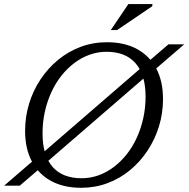

<svg xmlns="http://www.w3.org/2000/svg" viewBox="-32 -884 898 914"><path d="M845 -673 697.5 -546 666.5 -523.5 179.5 -102.5 161 -85 62 0H-12.5L138.5 -130L161.5 -147.5L650 -570L672 -589L770 -673ZM170.5 -248.5Q170.5 -144.5 218 -90Q265.5 -35.5 356.5 -35.5Q398 -35.5 436.5 -49.2Q475 -63 509 -88.5Q543 -114 571 -149.2Q599 -184.5 619 -228Q639 -271.5 650 -321.2Q661 -371 661 -424.5Q661 -528.5 613.2 -583Q565.5 -637.5 475 -637.5Q434 -637.5 395.2 -623.8Q356.5 -610 322.5 -584.5Q288.5 -559 260.5 -523.8Q232.5 -488.5 212.5 -445Q192.5 -401.5 181.5 -352Q170.5 -302.5 170.5 -248.5ZM744 -412.5Q744 -345 724.8 -282.5Q705.5 -220 670.2 -166.8Q635 -113.5 586.8 -73.8Q538.5 -34 479.5 -12Q420.5 10 354 10Q271.5 10 211.8 -22.2Q152 -54.5 119.8 -115.2Q87.5 -176 87.5 -260.5Q87.5 -328 106.5 -390.5Q125.5 -453 161 -506.2Q196.5 -559.5 244.8 -599.2Q293 -639 352 -661Q411 -683 477.5 -683Q560 -683 619.8 -650.8Q679.5 -618.5 711.8 -558Q744 -497.5 744 -412.5ZM495.5 -741 579 -864.5H693.5L693 -854.5L525.5 -741Z"/></svg>

Font: Newsreader 17pt
Style: Italic
Weight: 400
Italic angle: -17°
Version: Version 1.003